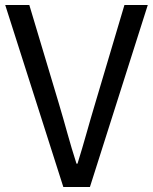

<svg xmlns="http://www.w3.org/2000/svg" viewBox="-20 -753 615 773"><path d="M235 0H342L575 -733H481L363 -336C337 -250 319 -180 292 -94H288C260 -180 243 -250 217 -336L98 -733H1Z"/></svg>

Font: Noto Sans CJK SC Regular
Style: Regular
Weight: 400
Designer: Ryoko NISHIZUKA (kana & ideographs); Paul D. Hunt (Latin, Greek & Cyrillic); Wenlong ZHANG (bopomofo); Sandoll Communica
Foundry: Adobe Systems Incorporated
Version: Version 1.004;PS 1.004;hotconv 1.0.82;makeotf.lib2.5.63406